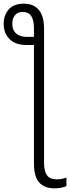

<svg xmlns="http://www.w3.org/2000/svg" viewBox="-30 -786 382 1046"><path d="M210 -631V102Q210 148 226.5 169.5Q243 191 276 191Q310 191 332 181V228Q305 240 267 240Q212 240 183.5 208Q155 176 155 105V-541H112Q55 -541 22.5 -572.5Q-10 -604 -10 -657Q-10 -703 17.5 -734.5Q45 -766 100 -766Q154 -766 182 -731.5Q210 -697 210 -631ZM37 -657Q37 -622 58 -603.5Q79 -585 116 -585H155V-631Q155 -677 140 -699Q125 -721 94 -721Q66 -721 51.5 -703Q37 -685 37 -657Z"/></svg>

Font: Noto Sans UI NarrowLight
Style: Regular
Weight: 300
Width: 4
Designer: Monotype Design Team
Foundry: Monotype Imaging Inc.
Version: Version 1.001